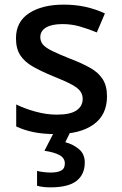

<svg xmlns="http://www.w3.org/2000/svg" viewBox="-20 -569 525 829"><path d="M442 -153Q442 -73 384 -31.5Q326 10 222 10Q166 10 125 1.5Q84 -7 50 -23V-118Q86 -100 133.5 -87Q181 -74 225 -74Q284 -74 310.5 -92.5Q337 -111 337 -142Q337 -160 327 -174.5Q317 -189 289.5 -204Q262 -219 209 -240Q158 -261 122 -281.5Q86 -302 67.5 -330.5Q49 -359 49 -404Q49 -475 105.5 -512Q162 -549 255 -549Q305 -549 348.5 -539.5Q392 -530 433 -511L398 -429Q362 -444 325.5 -454.5Q289 -465 250 -465Q203 -465 178.5 -450Q154 -435 154 -409Q154 -390 165.5 -376.5Q177 -363 205.5 -349Q234 -335 284 -315Q334 -296 369.5 -276Q405 -256 423.5 -227Q442 -198 442 -153ZM346 133Q346 184 310.5 212Q275 240 197 240Q180 240 165 238Q150 236 140 233V169Q151 172 168 174Q185 176 199 176Q228 176 244 167.5Q260 159 260 137Q260 113 236.5 100.5Q213 88 172 82L214 0H284L262 45Q296 54 321 75Q346 96 346 133Z"/></svg>

Font: Noto Sans Adlam Unjoined Medium
Style: Regular
Weight: 500
Version: Version 3.001